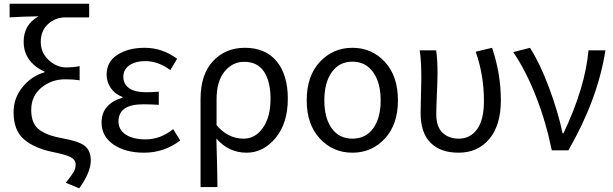

<svg xmlns="http://www.w3.org/2000/svg" viewBox="-20 -816 3326 1042"><path d="M410.2 206.1 336.9 175.8Q369.1 135.7 379.9 117.2Q390.6 98.6 390.6 77.1Q390.6 51.8 364.7 37.6Q338.9 23.4 265.6 8.8Q166 -11.7 109.9 -60.1Q53.7 -108.4 53.7 -207Q53.7 -284.2 102.5 -343.8Q151.4 -403.3 221.7 -423.8V-427.7Q169.9 -450.2 139.2 -491.2Q108.4 -532.2 108.4 -589.8Q108.4 -682.6 189.5 -727.5Q110.4 -726.6 32.2 -721.7V-795.9H463.9V-721.7H336.9Q280.3 -721.7 240.7 -685.5Q201.2 -649.4 201.2 -587.9Q201.2 -530.3 244.1 -490.2Q287.1 -450.2 338.9 -450.2Q377.9 -450.2 412.1 -457V-379.9Q377 -385.7 334 -385.7Q259.8 -385.7 204.6 -340.3Q149.4 -294.9 149.4 -218.8Q149.4 -179.7 161.6 -151.9Q173.8 -124 199.7 -107.4Q225.6 -90.8 253.4 -81.5Q281.2 -72.3 323.2 -64.5Q407.2 -49.8 439.9 -24.4Q472.7 1 472.7 55.7Q472.7 118.2 410.2 206.1Z M761.7 12.7Q660.2 12.7 595.7 -31.7Q531.2 -76.2 531.2 -150.4Q531.2 -205.1 563 -238.8Q594.7 -272.5 644.5 -285.2V-290Q604.5 -304.7 581.5 -337.9Q558.6 -371.1 558.6 -411.1Q558.6 -481.4 617.7 -519Q676.8 -556.6 765.6 -556.6Q860.4 -556.6 941.4 -497.1L904.3 -435.5Q838.9 -484.4 768.6 -484.4Q715.8 -484.4 682.6 -461.9Q649.4 -439.5 649.4 -399.4Q649.4 -360.4 680.2 -337.9Q710.9 -315.4 774.4 -315.4Q802.7 -315.4 841.8 -318.4V-247.1Q794.9 -250 757.8 -250Q623 -250 623 -157.2Q623 -112.3 662.1 -85.9Q701.2 -59.6 770.5 -59.6Q850.6 -59.6 919.9 -115.2L958 -53.7Q871.1 12.7 761.7 12.7Z M1068.4 199.2V-278.3Q1068.4 -412.1 1136.2 -484.4Q1204.1 -556.6 1308.6 -556.6Q1420.9 -556.6 1481.4 -483.4Q1542 -410.2 1542 -280.3Q1542 -147.5 1475.6 -67.4Q1409.2 12.7 1318.4 12.7Q1220.7 12.7 1154.3 -64.5Q1159.2 95.7 1160.2 199.2ZM1302.7 -63.5Q1365.2 -63.5 1406.7 -122.1Q1448.2 -180.7 1448.2 -279.3Q1448.2 -373 1413.1 -426.8Q1377.9 -480.5 1304.7 -480.5Q1241.2 -480.5 1198.2 -427.2Q1155.3 -374 1155.3 -276.4V-136.7Q1216.8 -63.5 1302.7 -63.5Z M1644.5 -271.5Q1644.5 -403.3 1715.8 -480Q1787.1 -556.6 1892.6 -556.6Q1998 -556.6 2068.8 -480Q2139.6 -403.3 2139.6 -271.5Q2139.6 -140.6 2068.8 -64Q1998 12.7 1892.6 12.7Q1787.1 12.7 1715.8 -64Q1644.5 -140.6 1644.5 -271.5ZM1780.3 -119.6Q1820.3 -63.5 1892.6 -63.5Q1964.8 -63.5 2005.4 -119.6Q2045.9 -175.8 2045.9 -271.5Q2045.9 -367.2 2004.9 -424.3Q1963.9 -481.4 1892.6 -481.4Q1821.3 -481.4 1780.8 -424.3Q1740.2 -367.2 1740.2 -271.5Q1740.2 -175.8 1780.3 -119.6Z M2468.8 12.7Q2370.1 12.7 2316.4 -41.5Q2262.7 -95.7 2262.7 -202.1Q2262.7 -234.4 2264.6 -297.9Q2266.6 -361.3 2266.6 -393.6Q2266.6 -486.3 2257.8 -543H2346.7Q2354.5 -499 2354.5 -416Q2354.5 -386.7 2351.1 -308.6Q2347.7 -230.5 2347.7 -196.3Q2347.7 -127.9 2381.8 -95.7Q2416 -63.5 2469.7 -63.5Q2532.2 -63.5 2569.3 -114.7Q2606.4 -166 2606.4 -267.6Q2606.4 -409.2 2561.5 -535.2L2650.4 -556.6Q2698.2 -416 2698.2 -271.5Q2698.2 -136.7 2635.7 -62Q2573.2 12.7 2468.8 12.7Z M2974.6 0Q2944.3 -150.4 2889.6 -290.5Q2835 -430.7 2765.6 -533.2L2856.4 -556.6Q2910.2 -472.7 2959.5 -340.8Q3008.8 -209 3033.2 -92.8H3038.1Q3156.2 -341.8 3173.8 -543H3265.6Q3224.6 -277.3 3064.5 0Z"/></svg>

Font: Bpmf Zihi Sans Regular
Style: Regular
Weight: 400
Foundry: But Ko
Version: Version 1.320